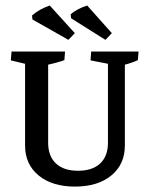

<svg xmlns="http://www.w3.org/2000/svg" viewBox="-20 -671 544 699"><path d="M252.9 8.3Q169.9 8.3 120.6 -32.2Q71.3 -72.8 71.3 -141.1L155.3 -151.4Q155.3 -102.5 183.6 -75.9Q211.9 -49.3 264.2 -49.3Q316.4 -49.3 344.7 -75.9Q373 -102.5 373 -151.4L434.6 -141.1Q434.6 -72.8 385.3 -32.2Q335.9 8.3 252.9 8.3ZM71.3 -141.1V-476.6H155.3V-151.4ZM71.3 -401.4V-469.7L78.6 -437L19.5 -451.2L22 -483.4H216.8L214.4 -452.1Q203.1 -447.8 185.1 -442.9Q167 -438 144 -433.1L155.3 -469.7V-401.4ZM434.6 -141.1 373 -151.4V-476.6H434.6ZM373 -401.4V-469.7L382.3 -437L309.6 -451.2L312 -483.4H484.4L481.9 -452.1Q459.5 -441.4 425.3 -433.1L434.6 -469.7V-401.4ZM229 -525.9 98.1 -600.1 96.7 -614.7Q122.6 -637.7 161.1 -650.9L252.4 -550.3ZM363.8 -525.9 238.8 -604.5 237.3 -619.1Q260.7 -639.2 297.4 -650.9L387.2 -550.3Z"/></svg>

Font: Markazi Text
Style: Regular
Weight: 400
Designer: Borna Izadpanah (Arabic designer), Fiona Ross (Arabic design director) and Florian Runge (Latin designer)
Foundry: Borna Izadpanah and Florian Runge
Version: Version 1.000